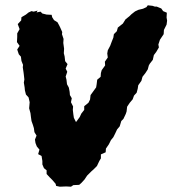

<svg xmlns="http://www.w3.org/2000/svg" viewBox="-20 -689 651 725"><path d="M267 -228 281 -247 287 -260 298 -274V-288L314 -301L320 -313L322 -330L330 -341L343 -359L345 -371L347 -388L360 -399L361 -413L364 -424L377 -442L376 -456L387 -472L385 -487L387 -499L396 -516L402 -532L408 -547L410 -560L421 -571L425 -585L444 -600L449 -608L454 -616L469 -628L476 -635L490 -646L503 -652L520 -656L533 -662L538 -669L556 -667L565 -664H572L589 -657L596 -647L610 -641L609 -623L611 -611L609 -596L599 -576L598 -560L584 -539L578 -521L580 -510L570 -493L561 -481L557 -463L546 -449L542 -442L538 -427L529 -413L518 -399L514 -384L502 -367L500 -354L496 -339L486 -328L481 -314L470 -301L460 -286L458 -268L455 -259L446 -240L438 -232L432 -212L422 -200L415 -185L408 -171L399 -160L391 -144L380 -128L379 -114L361 -106V-91L355 -81L346 -62L333 -49L325 -42L309 -26L299 -11L287 2L279 9L257 10L248 16L230 15L206 16L192 13L190 5L178 -9L167 -20L156 -32V-46L146 -54L140 -68V-81L137 -100L124 -107L129 -124L119 -136L114 -149L112 -162L118 -177L110 -190L108 -205L104 -218L99 -232L97 -246L95 -262L90 -280L91 -291L92 -303L88 -321L78 -332L74 -348L73 -359L70 -377L72 -389L70 -407L69 -415L66 -435L67 -444L61 -459L59 -475L51 -484L45 -502L54 -516L44 -530L45 -549V-563L54 -579L47 -598L60 -612L61 -624L78 -634L88 -642L99 -647L107 -645L122 -649L118 -642L133 -645L140 -638L156 -634L175 -633L177 -624L184 -613L197 -605L203 -594L207 -586L215 -568L214 -560L220 -542L219 -527L222 -505L221 -488L224 -476L226 -458L235 -447L228 -430L234 -418L228 -400L231 -388L233 -371L240 -358L243 -342L244 -330L251 -318L248 -303L256 -287L255 -274L257 -257L259 -244Z"/></svg>

Font: Winky Rough
Style: Bold Italic
Weight: 700
Italic angle: -8.97852°
Designer: Simon Atzbach
Foundry: typofactur
Version: Version 1.206; ttfautohint (v1.8.4.7-5d5b)